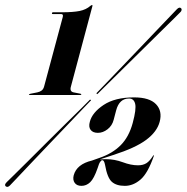

<svg xmlns="http://www.w3.org/2000/svg" viewBox="-44 -736 745 766"><path d="M166.5 -680Q162 -680 163.5 -684Q163.5 -687 168 -687H202Q247.5 -687 273.5 -692.2Q299.5 -697.5 316.5 -712.5Q321.5 -716 323 -716Q326 -716 324.5 -711L239 -391Q233 -371 249.5 -367.5L277.5 -362Q281 -360.5 280.5 -359Q279.5 -357 276 -357H75.5Q71 -357 71.5 -359Q72 -360.5 77.5 -362L105 -367.5Q115 -369.5 122 -374.8Q129 -380 132 -391L206.5 -668.5Q209.5 -680 199.5 -680ZM347.5 -363.5Q343.5 -359 342.5 -361.5Q339 -363 343.5 -367Q348 -371.5 372.5 -397Q397 -422.5 432.8 -459.8Q468.5 -497 507.5 -537.8Q546.5 -578.5 581 -614.8Q615.5 -651 637.8 -674.2Q660 -697.5 661.5 -699Q672 -710 679 -702.5Q681.5 -700 680.2 -695Q679 -690 674.5 -686.5Q673.5 -685 650.5 -662.5Q627.5 -640 591.8 -604.8Q556 -569.5 515.8 -529.8Q475.5 -490 438.8 -453.8Q402 -417.5 377 -392.8Q352 -368 347.5 -363.5ZM311.5 -335Q315 -340 318 -337.5Q321 -336 315 -331.5Q310.5 -327 286.2 -301.5Q262 -276 226.2 -238.5Q190.5 -201 151 -159.8Q111.5 -118.5 76.8 -81.8Q42 -45 19.5 -21.2Q-3 2.5 -4.5 4Q-14 13.5 -21.5 7Q-28 1 -16.5 -10Q-15 -11.5 8.2 -34.2Q31.5 -57 67.2 -92.5Q103 -128 143.2 -168.2Q183.5 -208.5 220.5 -244.8Q257.5 -281 282.5 -305.8Q307.5 -330.5 311.5 -335ZM250 -36.5Q262 -81 323 -95.5L354 -106.5Q405 -124 437.8 -157Q470.5 -190 485.5 -245.5Q500.5 -301 495.2 -322Q490 -343 471 -343Q432 -343 419.5 -296L409.5 -258Q403.5 -234.5 385 -220.2Q366.5 -206 346.5 -206Q326.5 -206 317.5 -218Q308.5 -230 314.5 -250.5Q324 -287 369.2 -317.2Q414.5 -347.5 491 -347.5Q552.5 -347.5 578.5 -320.2Q604.5 -293 593 -250Q582.5 -210.5 539.5 -178.2Q496.5 -146 407.5 -117.5L354 -100Q366 -101 378.5 -101Q413 -101 445.8 -88.8Q478.5 -76.5 506.5 -76.5Q527 -76.5 540.5 -85.2Q554 -94 567 -115Q568.5 -117 569 -116.5Q570.5 -116.5 570 -114.5Q546 -45 516.8 -19.8Q487.5 5.5 454 5.5Q420 5.5 402 -10.8Q384 -27 375 -78.5Q371.5 -97 364 -97Q360.5 -97 355.8 -90.5Q351 -84 345.5 -65.5Q331 -23.5 315.8 -9Q300.5 5.5 281 5.5Q262.5 5.5 254 -6.5Q245.5 -18.5 250 -36.5Z"/></svg>

Font: Fraunces 144pt
Style: Bold Italic
Weight: 700
Italic angle: -16°
Version: Version 1.000;[b76b70a41]